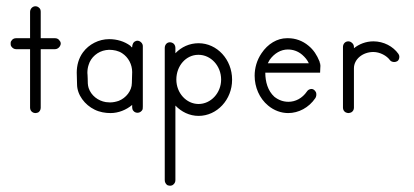

<svg xmlns="http://www.w3.org/2000/svg" viewBox="-20 -361 1323 613"><path d="M93 -341C84 -341 76 -333 76 -323V-239H31C25 -239 19 -236 16 -230C14 -228 14 -225 14 -222C14 -219 14 -216 16 -213C19 -208 25 -204 31 -204H76V-17C76 -11 79 -5 85 -2C87 -1 90 0 93 0C96 0 99 -1 102 -2C107 -5 110 -11 110 -17V-204H156C162 -204 168 -208 171 -213C173 -216 174 -219 174 -222C174 -225 173 -228 171 -230C168 -236 162 -239 156 -239H110V-323C110 -328 109 -333 105 -336C102 -339 98 -341 93 -341Z M328 -236C296 -236 264 -220 245 -194C231 -175 225 -152 225 -129C225 -117 226 -104 226 -92C226 -58 251 -26 282 -11C298 -3 316 0 333 0C358 0 383 -10 402 -26C402 -20 401 -12 406 -7C409 -3 414 -1 419 -1C424 -1 429 -3 433 -8C436 -11 436 -16 436 -21V-214C436 -223 427 -231 419 -231C417 -231 416 -231 414 -230C406 -228 402 -219 402 -211C402 -207 397 -214 396 -215C377 -229 353 -236 329 -236ZM328 -202C343 -202 358 -199 370 -191C390 -178 402 -155 402 -131C402 -120 401 -108 401 -96C401 -71 382 -48 359 -39C350 -36 341 -34 331 -34C327 -34 322 -35 318 -35C293 -39 271 -56 263 -80C260 -89 260 -100 260 -110C260 -123 259 -122 259 -128C259 -137 260 -145 263 -154C270 -178 292 -197 318 -201C321 -201 325 -202 328 -202Z M522 -226C513 -226 506 -218 506 -208V214C506 221 509 226 514 230C517 231 520 232 523 232C526 232 529 231 531 230C537 226 540 221 540 214V-24C559 -4 585 9 614 9C673 9 721 -43 721 -106V-107C721 -171 673 -223 614 -223C585 -223 559 -211 540 -191V-208C540 -213 538 -218 535 -221C532 -224 527 -226 523 -226ZM613 -186H614C653 -186 686 -151 686 -107C686 -64 653 -29 614 -29C575 -29 543 -64 543 -107C543 -151 574 -186 613 -186Z M900 -239H896C865 -239 835 -221 815 -191C800 -169 793 -144 793 -119C793 -83 808 -47 836 -24C855 -8 878 0 900 0C933 0 966 -17 987 -48C990 -53 991 -60 989 -66C986 -72 981 -77 975 -77C969 -77 963 -74 960 -69C945 -47 923 -36 901 -36C885 -36 870 -41 856 -52C835 -71 827 -100 827 -129H1002C1002 -139 1003 -145 1003 -151C1003 -154 1002 -156 1002 -159H1001C1001 -161 1001 -163 1000 -165C992 -185 981 -202 965 -215C946 -231 923 -239 900 -239ZM899 -203C915 -203 931 -198 945 -186C954 -178 961 -170 966 -159H835C837 -163 839 -166 841 -170C856 -191 877 -203 899 -203Z M1092 -229C1082 -229 1075 -221 1075 -211V-17C1075 -11 1078 -5 1084 -2C1087 -1 1090 0 1092 0C1095 0 1098 -1 1101 -2C1107 -5 1110 -11 1110 -17V-143C1110 -172 1138 -195 1172 -195C1193 -195 1215 -183 1225 -169C1228 -165 1233 -163 1239 -163C1242 -163 1246 -164 1249 -166C1253 -169 1255 -174 1255 -180C1255 -183 1254 -186 1252 -189C1235 -213 1205 -229 1172 -229C1148 -229 1126 -220 1110 -207V-211C1110 -216 1108 -220 1105 -223C1101 -227 1097 -229 1092 -229Z"/></svg>

Font: LetsTrace
Style: basic
Weight: 500
Version: Version 002.000